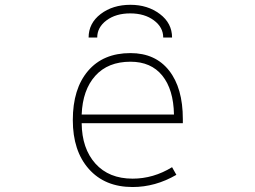

<svg xmlns="http://www.w3.org/2000/svg" viewBox="-20 -752 1040 784"><path d="M313.5 -249Q314.5 -145.5 369.6 -84Q424.8 -22.5 521.5 -22.5Q606.4 -22.5 682.6 -69.3L700.2 -38.1Q614.3 11.7 521.5 11.7Q408.2 11.7 342.8 -62Q277.3 -135.7 277.3 -261.7Q277.3 -389.6 339.4 -462.4Q401.4 -535.2 512.7 -535.2Q614.3 -535.2 670.4 -463.9Q726.6 -392.6 726.6 -265.6V-249ZM313.5 -284.2H690.4Q688.5 -386.7 642.6 -443.4Q596.7 -500 512.7 -500Q420.9 -500 369.1 -442.4Q317.4 -384.8 313.5 -284.2ZM682.6 -598.6H646.5Q646.5 -640.6 608.4 -668.9Q570.3 -697.3 511.7 -697.3Q453.1 -697.3 415 -668.9Q377 -640.6 377 -598.6H341.8Q341.8 -657.2 391.1 -694.8Q440.4 -732.4 512.7 -732.4Q583 -732.4 632.8 -694.8Q682.6 -657.2 682.6 -598.6Z"/></svg>

Font: GenEi Gothic M ExtraLight
Style: Regular
Weight: 200
Designer: o_tamon (Modified); [Source Han Sans]
Ryoko NISHIZUKA  (kana & ideographs); Paul D. Hunt (Latin, Greek & Cyrillic); Wenl
Version: Version 1.1a;Original Version 1.004